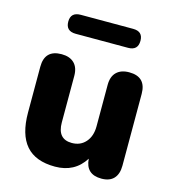

<svg xmlns="http://www.w3.org/2000/svg" viewBox="-106 -788 807 889"><g transform="rotate(15 297.5 -344.0)"><path d="M172 -608Q124 -608 124 -654Q124 -699 172 -699H423Q470 -699 470 -654Q470 -608 423 -608ZM238 11Q144 11 98.5 -41.5Q53 -94 53 -199V-418Q53 -500 134 -500Q173 -500 194.5 -479Q216 -458 216 -418V-195Q216 -115 285 -115Q326 -115 351 -143.5Q376 -172 376 -219V-418Q376 -458 397.5 -479Q419 -500 458 -500Q539 -500 539 -418V-74Q539 -34 519 -12.5Q499 9 460 9Q385 9 380 -65Q332 11 238 11Z"/></g></svg>

Font: Chiron GoRound TC EB
Style: Regular
Weight: 700
Designer: Ryoko NISHIZUKA 西塚涼子 (kana, bopomofo & ideographs); Paul D. Hunt (Latin, Greek & Cyrillic); Sandoll Communications 산돌커뮤니
Foundry: Adobe
Version: Version 1.000;hotconv 1.1.1;makeotfexe 2.6.0